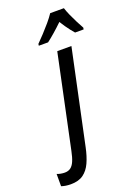

<svg xmlns="http://www.w3.org/2000/svg" viewBox="-312 -838 818 1151"><g transform="rotate(-20 97.0 -263.0)"><path d="M-68.4 240.2Q-85.4 240.2 -100.8 237.8Q-116.2 235.4 -128.4 231V152.8Q-117.7 157.2 -104.5 159.7Q-91.3 162.1 -78.6 162.1Q-57.1 162.1 -42 151.4Q-26.9 140.6 -16.4 116.7Q-5.9 92.8 2 53.7L127 -537.6H217.3L89.8 62.5Q78.6 116.2 60.5 156Q42.5 195.8 12 218Q-18.6 240.2 -68.4 240.2ZM34.2 -606 35.6 -617.2Q56.2 -637.7 80.3 -663.6Q104.5 -689.5 127.2 -716.3Q149.9 -743.2 165 -766.1H252.4Q259.3 -744.1 271.5 -716.8Q283.7 -689.5 297.4 -662.8Q311 -636.2 321.8 -617.2L320.3 -606H265.6Q255.4 -617.7 243.9 -632.3Q232.4 -647 220.9 -663.6Q209.5 -680.2 198.7 -697.8Q170.9 -670.9 144 -647.5Q117.2 -624 93.3 -606Z"/></g></svg>

Font: Open Sans SemiCondensed Medium
Style: Italic
Weight: 500
Width: 4
Italic angle: -12°
Designer: Monotype Design Team
Foundry: Monotype Imaging Inc.
Version: Version 3.000